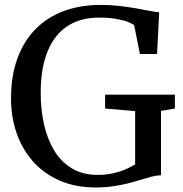

<svg xmlns="http://www.w3.org/2000/svg" viewBox="-20 -772 763 802"><path d="M379 11Q295.5 11 229.8 -17.5Q164 -46 118.5 -97Q73 -148 49.5 -215.5Q26 -283 26 -361Q26 -454.5 52.5 -527.2Q79 -600 128 -650Q177 -700 246.2 -725.8Q315.5 -751.5 401 -751.5Q440 -751.5 478 -747.2Q516 -743 549 -737Q582 -731 607.2 -726.2Q632.5 -721.5 645 -720.5L636 -546.5H564.5L540.5 -666.5Q534 -672.5 515.2 -680Q496.5 -687.5 466 -693Q435.5 -698.5 393.5 -698.5Q316 -698.5 261.8 -663Q207.5 -627.5 178.8 -557.5Q150 -487.5 150 -383Q150 -316 163.5 -254.5Q177 -193 205.2 -145.2Q233.5 -97.5 278.8 -69.5Q324 -41.5 388 -41.5Q420 -41.5 448 -47.2Q476 -53 499.8 -62.8Q523.5 -72.5 544.5 -85.5V-308L419 -318.5V-376.5H710.5V-318.5L652.5 -309V-40Q633.5 -39.5 612.5 -34Q591.5 -28.5 567.5 -21Q543.5 -13.5 515.2 -6.2Q487 1 453.2 6Q419.5 11 379 11Z"/></svg>

Font: Merriweather 20pt
Style: Regular
Weight: 400
Version: Version 2.100